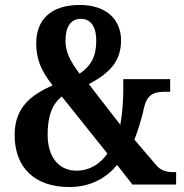

<svg xmlns="http://www.w3.org/2000/svg" viewBox="-20 -744 742 774"><path d="M260 10C348 10 412 -30 452 -79L514 0H690V-50H682C653 -50 629 -55 610 -78L522 -181C539 -225 552 -270 561 -311C575 -372 612 -374 651 -374H666V-425H477V-382C477 -338 473 -284 465 -241L338 -405C426 -451 468 -500 468 -582C468 -657 417 -724 301 -724C184 -724 126 -663 126 -570C126 -505 145 -460 192 -400C113 -364 39 -317 39 -200C39 -68 120 10 260 10ZM301 -447C264 -496 244 -533 244 -580C244 -634 264 -668 306 -668C349 -668 368 -632 368 -581C368 -518 349 -480 301 -447ZM288 -56C218 -56 172 -110 172 -201C172 -272 188 -322 229 -355L413 -125C386 -86 344 -56 288 -56Z"/></svg>

Font: Noto Serif Tamil Condensed
Style: Bold
Weight: 700
Width: 3
Designer: Indian Type Foundry, Tom Grace, and the Monotype Design Team
Foundry: Monotype Imaging Inc.
Version: Version 2.004